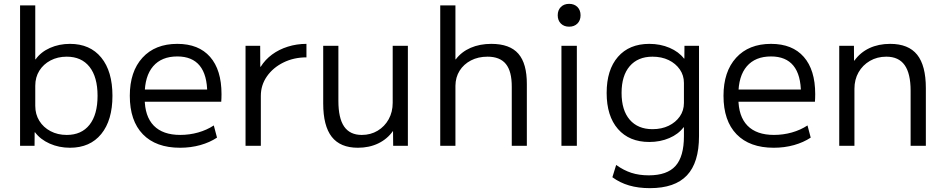

<svg xmlns="http://www.w3.org/2000/svg" viewBox="-20 -758 4900 998"><path d="M343.7 10Q286.8 10 238.2 -11.6Q189.7 -33.3 162.1 -70.3H160.1L159.6 0H84.3V-730H163.3V-449.7H165.3Q192.3 -487.7 239.8 -508.9Q287.3 -530 343.7 -530Q448.1 -530 506.3 -458.7Q564.5 -387.5 564.5 -260Q564.5 -133 506.3 -61.5Q448.1 10 343.7 10ZM326.7 -56.6Q403.7 -56.6 445.4 -109.5Q487.1 -162.4 487.1 -260Q487.1 -357.6 445.4 -410.5Q403.7 -463.4 326.6 -463.4Q279.8 -463.4 242.6 -443.8Q205.5 -424.2 184.4 -390.3Q163.3 -356.5 163.3 -312.3V-207.7Q163.3 -164 184.4 -129.9Q205.5 -95.8 242.7 -76.2Q279.8 -56.6 326.7 -56.6Z M916 10Q790.7 10 722.7 -60Q654.7 -130 654.7 -260Q654.7 -386 720.5 -458Q786.3 -530 901.7 -530Q1012.7 -530 1072 -462.3Q1131.4 -394.7 1131.4 -268.7Q1131.4 -258.7 1131 -247.6Q1130.7 -236.6 1130 -229.3H698V-292.7H1072L1057.3 -272Q1057.3 -368.6 1018.1 -416.6Q979 -464.6 901.7 -464.6Q820 -464.6 776 -413.5Q732.1 -362.3 732.1 -266.7V-246.7Q732.1 -153.4 779.2 -105Q826.4 -56.7 916.7 -56.7Q965 -56.7 1010 -69.4Q1055 -82.1 1091.3 -106L1108 -42.7Q1070.4 -17.7 1020.9 -3.8Q971.3 10 916 10Z M1256.3 0V-520H1332.4L1332.9 -411.1H1335.2Q1358.1 -447.9 1394.1 -474.5Q1430.2 -501.1 1476.2 -515.5Q1522.3 -530 1572.9 -530V-459.8Q1507 -459.8 1453.1 -433.1Q1399.1 -406.4 1367.4 -361Q1335.8 -315.7 1335.8 -259.9V0Z M1840.3 10Q1748.8 10 1704.4 -46.8Q1660 -103.7 1660 -220V-520H1738.9V-233.6Q1738.9 -143.6 1768.9 -100.1Q1799 -56.6 1860.4 -56.6Q1906.6 -56.6 1943.1 -78.6Q1979.6 -100.6 2000.4 -138.3Q2021.2 -176 2021.2 -223.6V-520H2100.1V0H2023.7L2022.9 -76.9H2022.5Q1992.9 -35.1 1946 -12.5Q1899.2 10 1840.3 10Z M2268.3 0V-730H2347.3V-449.7H2349.3Q2378.6 -488.5 2426 -509.3Q2473.5 -530 2533.9 -530Q2629.8 -530 2674.4 -478.8Q2719 -427.6 2718.5 -320V0H2640.1V-306.4Q2640.6 -386.8 2609.7 -425.1Q2578.9 -463.4 2514 -463.4Q2465.4 -463.4 2427.8 -443.8Q2390.2 -424.2 2369 -390.3Q2347.8 -356.5 2347.3 -312.3V0Z M2898.3 0V-520H2978.4V0ZM2938.3 -619.3Q2911.7 -619.3 2895.3 -635.6Q2879 -652 2879 -678.6Q2879 -705.3 2895.3 -721.7Q2911.7 -738 2938.3 -738Q2965 -738 2981.4 -721.7Q2997.7 -705.3 2997.7 -678.6Q2997.7 -652 2981.4 -635.6Q2965 -619.3 2938.3 -619.3Z M3358.1 220Q3298.2 220 3250.2 206Q3202.3 192 3163.1 163.3L3182.8 99.4Q3221.8 127.4 3262 140.4Q3302.2 153.4 3352.2 153.4Q3447.5 153.4 3491.3 104.5Q3535 55.6 3535 -50V-96.3H3533Q3506.3 -60.6 3459 -40.3Q3411.7 -20 3355.1 -20Q3250.8 -20 3192 -87.5Q3133.3 -155 3133.3 -275Q3133.3 -395 3192 -462.5Q3250.8 -530 3355.1 -530Q3412.2 -530 3460.3 -509.5Q3508.3 -488.9 3535.3 -453.7H3537.3L3537.8 -520H3613.4V-50Q3613.4 87.1 3550.7 153.5Q3488 220 3358.1 220ZM3371.5 -86.6Q3419.2 -86.6 3455.7 -104.3Q3492.2 -122 3513.6 -152.7Q3535 -183.5 3535 -223.1V-326.9Q3535 -366.2 3513.6 -397.1Q3492.2 -428 3455.7 -445.7Q3419.2 -463.4 3371.5 -463.4Q3295.8 -463.4 3253.3 -414.1Q3210.9 -364.8 3210.9 -275Q3210.9 -184.9 3253.3 -135.7Q3295.8 -86.6 3371.5 -86.6Z M4002 10Q3876.7 10 3808.7 -60Q3740.7 -130 3740.7 -260Q3740.7 -386 3806.5 -458Q3872.3 -530 3987.7 -530Q4098.7 -530 4158 -462.3Q4217.4 -394.7 4217.4 -268.7Q4217.4 -258.7 4217 -247.6Q4216.7 -236.6 4216 -229.3H3784V-292.7H4158L4143.3 -272Q4143.3 -368.6 4104.1 -416.6Q4065 -464.6 3987.7 -464.6Q3906 -464.6 3862 -413.5Q3818.1 -362.3 3818.1 -266.7V-246.7Q3818.1 -153.4 3865.2 -105Q3912.4 -56.7 4002.7 -56.7Q4051 -56.7 4096 -69.4Q4141 -82.1 4177.3 -106L4194 -42.7Q4156.4 -17.7 4106.9 -3.8Q4057.3 10 4002 10Z M4342.3 0V-520H4418.7L4419.2 -443.1H4421.2Q4451.7 -485.5 4499.1 -507.8Q4546.5 -530 4607.1 -530Q4702.1 -530 4747.3 -473.6Q4792.5 -417.1 4792.5 -300V0H4713.3V-286.4Q4713.3 -375.9 4682.2 -419.7Q4651.2 -463.4 4587 -463.4Q4539.4 -463.4 4501.7 -441.5Q4464 -419.6 4442.6 -382Q4421.3 -344.5 4421.3 -296.4V0Z"/></svg>

Font: M PLUS 2 Thin
Style: Regular
Weight: 100
Designer: Coji Morishita
Foundry: UNDERFOREST DESIGN
Version: Version 1.001